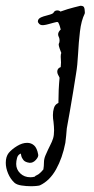

<svg xmlns="http://www.w3.org/2000/svg" viewBox="-130 -337 325 664"><path d="M8 304Q6 305 -3 306Q-12 307 -23 307Q-39 307 -55.5 304.5Q-72 302 -80 295Q-94 282 -102 263Q-110 244 -110 226Q-110 205 -100 192Q-89 179 -71 168Q-53 157 -36 157Q-22 157 -12 166Q-2 175 2 197Q4 205 -6 216Q-16 227 -28 226Q-43 224 -49 216.5Q-55 209 -56.5 201.5Q-58 194 -58 194Q-68 198 -71 209Q-74 220 -74 230Q-74 249 -60 262.5Q-46 276 -25 276Q-21 276 -17.5 275.5Q-14 275 -10 274L-7 271Q-5 270 -2 268.5Q1 267 4 265Q12 259 20 249Q22 237 22 225Q22 213 27 201Q37 178 43.5 165.5Q50 153 53.5 142Q57 131 57 114Q57 108 56.5 100.5Q56 93 55 84Q54 79 53.5 73Q53 67 53 61Q53 48 56.5 36.5Q60 25 70 20L72 19Q72 -4 73 -25.5Q74 -47 76 -68Q75 -71 73.5 -73.5Q72 -76 71 -78Q68 -84 68 -89Q68 -101 80 -105L81 -121Q81 -126 80.5 -131Q80 -136 80 -141Q80 -150 82 -154L80 -159Q71 -182 73.5 -186Q76 -190 76 -197Q76 -199 75.5 -202.5Q75 -206 73 -210Q72 -212 71.5 -214Q71 -216 71 -218Q71 -226 79 -234L80 -235Q79 -240 76.5 -247.5Q74 -255 71 -260Q67 -262 62 -260Q56 -258 54 -258Q46 -256 37.5 -253.5Q29 -251 20 -250H17Q10 -250 5.5 -254.5Q1 -259 1 -263Q1 -272 12 -277Q18 -280 35.5 -284.5Q53 -289 55 -293Q59 -301 68 -301Q75 -301 79 -297L82 -298Q104 -306 126 -311.5Q148 -317 148 -317Q158 -317 160.5 -312Q163 -307 163 -300Q164 -292 163 -290Q151 -266 146.5 -228Q142 -190 140 -150.5Q138 -111 133 -82Q129 -54 123 -19.5Q117 15 111.5 48.5Q106 82 101 107Q99 134 96 157Q86 209 64 248.5Q42 288 8 304Z"/></svg>

Font: RU Serius
Style: Regular
Weight: 400
Designer: Robert E. Leuschke
Foundry: Robert E. Leuschke
Version: Version 1.011; ttfautohint (v1.8.3)